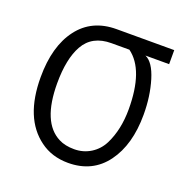

<svg xmlns="http://www.w3.org/2000/svg" viewBox="-100 -606 676 703"><g transform="rotate(20 237.5 -254.5)"><path d="M370.1 -460.4Q401.4 -446.8 419.7 -386.5Q438 -326.2 438 -254.4Q438 -137.2 385.3 -65.7Q332.5 5.9 237.8 5.9Q174.3 5.9 128.4 -28.3Q36.6 -95.7 36.6 -254.9Q36.6 -375.5 89.4 -445.3Q142.1 -515.1 237.8 -515.1H462.4V-460.4ZM237.8 -460.4Q163.1 -460.4 131.3 -403.8Q101.1 -350.1 101.1 -254.9Q101.1 -102.1 181.6 -61.5Q206.1 -48.8 241.7 -48.8Q277.3 -48.8 306.2 -66.9Q335 -85 350.6 -116.2Q379.9 -175.3 379.9 -254.4Q379.9 -407.7 307.6 -460.4Z"/></g></svg>

Font: News Cycle
Style: Regular
Weight: 500
Version: Version 0.5.2